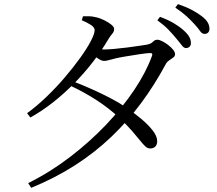

<svg xmlns="http://www.w3.org/2000/svg" viewBox="-20 -835 1040 921"><path d="M825.3 -650.7Q809.5 -670.1 788.6 -692Q767.6 -713.8 734.8 -737.8L747.5 -754.3Q785.7 -740.2 813.7 -723.6Q841.7 -707.1 860.2 -690.1Q879.4 -673.1 887.4 -658.9Q895.5 -644.7 895.7 -629.3Q896.2 -618.1 889.8 -611.4Q883.4 -604.8 872.3 -604.3Q861.9 -604.1 851.5 -618.2Q841.1 -632.3 825.3 -650.7ZM912.7 -719.2Q895.8 -737.8 875.8 -756.2Q855.9 -774.6 821 -798.5L833.7 -815.3Q872.8 -802 899.8 -787.6Q926.7 -773.2 946 -758.7Q966.4 -743.6 975.5 -728.7Q984.6 -713.8 984.8 -698Q985 -686.1 978.7 -679.3Q972.5 -672.5 961.8 -672.3Q948.9 -672.1 939.4 -686.4Q929.9 -700.6 912.7 -719.2ZM328.2 -445.5Q373.4 -428.4 419.1 -407.9Q464.9 -387.5 507.4 -365.5Q549.8 -343.6 583.2 -320.8Q621.4 -294.9 655.9 -266.2Q690.3 -237.5 711.9 -209.9Q733.6 -182.4 734 -158.7Q734.4 -142.1 725.5 -132.6Q716.5 -123 700.7 -122.8Q688.6 -122.6 677.5 -132.5Q666.5 -142.4 651.5 -161.4Q636.5 -180.4 612.8 -207.6Q589.1 -234.8 551.7 -270.2Q502.1 -316.5 442.7 -354.9Q383.4 -393.3 314.7 -425.3ZM109.9 -292Q155.9 -325.3 202.2 -369.8Q248.6 -414.3 290.3 -463.1Q331.9 -511.9 364.5 -557.1Q397 -602.2 415.5 -637.7Q434 -673.3 434 -690.1Q434 -703.5 416.2 -715.3Q398.5 -727.1 372.3 -737.9L378 -756.8Q391.5 -757.1 406.3 -757Q421.1 -757 437.2 -753Q457.7 -749.1 478.5 -738.8Q499.4 -728.6 513.4 -717.2Q527.5 -705.8 527.5 -696.4Q527.5 -683.3 518.7 -673.4Q509.9 -663.6 498.2 -644.4Q466.4 -590.6 425.5 -537.7Q384.6 -484.8 336.5 -435.8Q288.4 -386.8 235.3 -344.8Q182.2 -302.7 125.6 -271.3ZM115.2 43.4Q221.8 -9.6 316.5 -82.4Q411.3 -155.1 489.4 -237.2Q567.5 -319.3 624 -403.7Q680.4 -488 708.4 -565.1Q715.6 -582.1 697.8 -580.5Q680.7 -579.7 648.6 -574.8Q616.5 -569.9 584.4 -564.6Q552.4 -559.3 534.6 -555.1Q518.6 -551.5 504.3 -547.1Q489.9 -542.7 479.2 -542.7Q467.8 -542.7 450.9 -553.8Q434.1 -565 416.8 -579.3L432.1 -603.1Q447.5 -600.3 458.7 -599Q469.9 -597.7 479.3 -597.7Q497.2 -597.7 527.3 -600.3Q557.5 -602.9 589.7 -607.1Q622 -611.4 647.8 -615.2Q673.6 -619 683.6 -620.6Q704.7 -624.7 713.6 -634.5Q722.4 -644.4 735.1 -644.4Q743.9 -644.4 758.3 -637.2Q772.7 -630.1 786.7 -619.3Q800.6 -608.5 810.2 -596.7Q819.8 -584.9 819.8 -574.8Q819.8 -565.5 810.6 -558.9Q801.3 -552.2 790.5 -544.6Q779.7 -537 773.4 -524.2Q720.7 -426.4 656.4 -339.8Q592.1 -253.1 513.5 -178.2Q434.9 -103.3 339.9 -42.3Q244.8 18.8 129.7 66.1Z"/></svg>

Font: Noto Serif TC
Style: Regular
Weight: 200
Designer: Ryoko NISHIZUKA 西塚涼子 (kana & ideographs); Frank Grießhammer (Latin, Greek & Cyrillic); Wenlong ZHANG 张文龙 (bopomofo); San
Foundry: Adobe
Version: Version 2.001;hotconv 1.1.0;makeotfexe 2.6.0